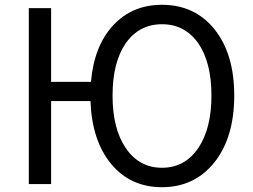

<svg xmlns="http://www.w3.org/2000/svg" viewBox="-20 -767 1054 800"><path d="M806 -150Q861 -231 861 -369Q861 -507 806 -587Q750 -666 655 -666Q560 -666 504 -587Q449 -507 449 -369Q449 -231 504 -150Q560 -68 655 -68Q750 -68 806 -150ZM359 -426Q372 -576 452 -662Q531 -747 655 -747Q791 -747 873 -646Q956 -543 956 -369Q956 -194 873 -90Q790 13 655 13Q524 13 444 -83Q363 -180 357 -346H193V0H100V-733H193V-426Z"/></svg>

Font: KaiGen Gothic CN Regular
Style: Regular
Weight: 400
Designer: Ryoko NISHIZUKA  (kana & ideographs); Paul D. Hunt (Latin, Greek & Cyrillic); Wenlong ZHANG  (bopomofo); Sandoll Communi
Foundry: Adobe Systems Incorporated
Version: Version 1.002.20150501